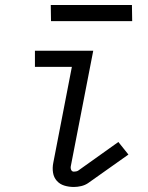

<svg xmlns="http://www.w3.org/2000/svg" viewBox="-20 -732 590 764"><path d="M274 12Q254 12 236 6.5Q218 1 206 -12.5Q194 -26 191 -45Q188 -64 192 -84L266 -466H119V-530H351L262 -72Q260 -64 263 -56.5Q266 -49 274 -49Q278 -49 283 -50Q288 -51 291 -53L451 -167L491 -117L330 -3Q318 5 303 8.5Q288 12 274 12ZM506 -648H183L182 -712H505Z"/></svg>

Font: Lode Term
Style: Italic
Weight: 400
Italic angle: -11°
Monospace: yes
Designer: Belleve Invis
Foundry: Belleve Invis
Version: Version 29.2.0